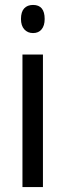

<svg xmlns="http://www.w3.org/2000/svg" viewBox="-20 -809 265 778"><path d="M114 -789Q161 -789 161 -732Q161 -705 148.5 -690Q136 -675 114 -675Q92 -675 78.5 -690Q65 -705 65 -732Q65 -761 78 -775Q91 -789 114 -789ZM154 -588V-51H71V-588Z"/></svg>

Font: Noto Sans Tamil UI Condensed
Style: Regular
Weight: 400
Width: 3
Designer: Jelle Bosma - Monotype Design Team
Foundry: Monotype Imaging Inc.
Version: Version 2.004; ttfautohint (v1.8.4.7-5d5b)